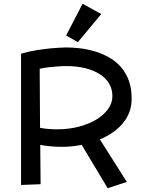

<svg xmlns="http://www.w3.org/2000/svg" viewBox="-20 -969 754 1011"><path d="M672.9 -439Q671.4 -401.4 657.7 -370.1Q644 -338.9 621.6 -313.7Q599.1 -288.6 569.3 -268.8Q539.6 -249 505.9 -234.9L647.9 -11.2L546.9 22L410.2 -206.1Q386.7 -201.7 361.6 -198.7Q336.4 -195.8 306.2 -195.8Q281.7 -195.8 252.7 -198Q223.6 -200.2 191.9 -206.1L193.8 1L90.8 4.9V-686Q132.8 -698.7 174.8 -705.1Q216.8 -711.4 251.5 -714.8Q291.5 -718.3 329.1 -719.2Q360.8 -719.2 399.4 -714.8Q438 -710.4 476.8 -699.2Q515.6 -688 552 -668Q588.4 -647.9 616 -616.9Q643.6 -585.9 659.2 -542Q674.8 -498 672.9 -439ZM329.1 -621.1Q306.6 -621.1 282.7 -619.1Q262.2 -617.7 237.3 -615Q212.4 -612.3 189 -606.9L190.9 -295.9Q213.9 -291.5 237.1 -289.8Q260.3 -288.1 282.2 -288.1Q340.8 -288.1 393.3 -301.5Q445.8 -314.9 485.4 -338.4Q524.9 -361.8 548.3 -393.8Q571.8 -425.8 571.8 -462.9Q571.8 -500.5 554 -529.8Q536.1 -559.1 503.9 -579.3Q471.7 -599.6 427 -610.4Q382.3 -621.1 329.1 -621.1ZM513.2 -895 390.1 -747.1 328.1 -782.2 415 -949.2Z"/></svg>

Font: McLaren
Style: Regular
Weight: 400
Designer: Astigmatic (AOETI)
Foundry: Astigmatic (AOETI)
Version: Version 1.000